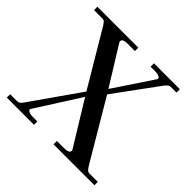

<svg xmlns="http://www.w3.org/2000/svg" viewBox="-173 -875 1049 1049"><g transform="rotate(45 351.0 -350.5)"><path d="M13 0V-26H68Q84 -26 98 -47L297 -331L108 -649Q101 -660 94.5 -667.5Q88 -675 77 -675H12V-701H328V-675H273Q225 -675 234 -649L372 -426L524 -654Q527 -663 515.5 -669Q504 -675 484 -675H449V-701H649V-675H604Q597 -675 589 -669Q581 -663 574 -654L388 -400L594 -52Q601 -41 608 -33.5Q615 -26 625 -26H690V0H374V-26H429Q477 -26 468 -52L316 -300L313 -306L148 -47Q145 -38 156.5 -32Q168 -26 188 -26H223V0Z"/></g></svg>

Font: Bentinck
Style: Regular
Weight: 400
Designer: Jörg Drees
Foundry: Jörg Drees
Version: Version 1.000; ttfautohint (v1.8.4.7-5d5b)